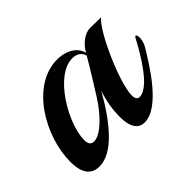

<svg xmlns="http://www.w3.org/2000/svg" viewBox="-92 -568 739 739"><g transform="rotate(-45 277.5 -199.0)"><path d="M545 -201C552 -213 555 -227 555 -238C555 -248 553 -255 549 -255C547 -255 545 -253 542 -248C510 -187 445 -77 394 -77C382 -77 376 -86 376 -103C376 -170 461 -363 505 -399C502 -399 499 -399 495 -399C480 -399 456 -400 445 -400C418 -400 383 -374 368 -343C355 -391 305 -404 271 -404C129 -404 28 -227 28 -89C28 -20 57 3 95 3C170 3 244 -89 306 -199C291 -156 285 -114 285 -77C285 -30 298 6 339 6C420 6 507 -137 545 -201ZM362 -334C358 -327 332 -282 273 -189C239 -136 186 -80 149 -80C132 -80 125 -90 125 -111C125 -199 221 -366 315 -366C337 -366 355 -357 362 -334Z"/></g></svg>

Font: Playball
Style: Regular
Weight: 400
Designer: Robert E. Leuschke
Foundry: Robert E. Leuschke
Version: Version 1.001